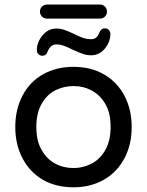

<svg xmlns="http://www.w3.org/2000/svg" viewBox="-20 -797 634 828"><path d="M152.3 -747.1Q152.3 -759.8 161.1 -768.6Q169.9 -777.3 182.6 -777.3H411.1Q423.8 -777.3 432.6 -768.6Q441.4 -759.8 441.4 -747.1Q441.4 -734.4 432.6 -725.6Q423.8 -716.8 411.1 -716.8H182.6Q169.9 -716.8 161.1 -725.6Q152.3 -734.4 152.3 -747.1ZM138.7 -580.1Q138.7 -614.3 163.1 -644Q187.5 -673.8 221.7 -673.8Q240.2 -673.8 256.8 -668.5Q273.4 -663.1 299.8 -650.4Q325.2 -637.7 340.3 -632.8Q355.5 -627.9 372.1 -627.9Q384.8 -627.9 393.1 -633.8Q401.4 -639.6 407.2 -653.3Q415 -674.8 432.6 -674.8Q442.4 -674.8 448.7 -668.5Q455.1 -662.1 456.1 -652.3Q456.1 -616.2 432.1 -587.4Q408.2 -558.6 373 -558.6Q354.5 -558.6 338.9 -564Q323.2 -569.3 293 -583Q267.6 -595.7 252.9 -600.6Q238.3 -605.5 222.7 -605.5Q198.2 -605.5 185.5 -575.2Q179.7 -556.6 162.1 -556.6Q153.3 -556.6 146 -563.5Q138.7 -570.3 138.7 -580.1ZM165 -21.5Q108.4 -54.7 77.1 -114.3Q45.9 -173.8 45.9 -249Q45.9 -325.2 77.1 -384.8Q108.4 -444.3 165.5 -476.6Q222.7 -508.8 296.9 -508.8Q371.1 -508.8 427.7 -476.6Q485.4 -443.4 516.6 -384.3Q547.9 -325.2 547.9 -249Q547.9 -172.9 516.6 -114.3Q484.4 -53.7 427.2 -21.5Q370.1 10.7 296.9 10.7Q221.7 10.7 165 -21.5ZM374 -90.8Q412.1 -110.4 434.6 -150.9Q457 -191.4 457 -250Q457 -311.5 433.6 -349.6Q412.1 -386.7 376.5 -406.2Q340.8 -425.8 296.9 -425.8Q256.8 -425.8 219.7 -408.2Q181.6 -388.7 159.2 -348.6Q136.7 -308.6 136.7 -250Q136.7 -187.5 160.2 -149.4Q181.6 -111.3 217.3 -91.8Q252.9 -72.3 296.9 -72.3Q336.9 -72.3 374 -90.8Z"/></svg>

Font: FakePearl
Style: Regular
Weight: 400
Version: Version 1.2